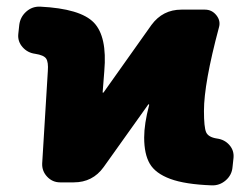

<svg xmlns="http://www.w3.org/2000/svg" viewBox="-20 -549 755 578"><path d="M633 -132Q656 -129 670.5 -112.5Q685 -96 683 -74L680 -46Q678 -22 659.5 -6Q641 10 617 9Q537 6 492.5 -10.5Q448 -27 431 -56Q414 -85 414 -135Q414 -176 429 -233Q429 -235 428 -235Q426 -235 426 -234L292 -46Q259 0 202 0H161Q138 0 122 -17Q106 -34 107 -57L124 -335Q126 -362 119 -372.5Q112 -383 86 -387Q63 -390 48 -407Q33 -424 35 -446L38 -474Q41 -498 59 -514Q77 -530 101 -529Q222 -523 262.5 -481Q303 -439 294 -335L289 -271Q289 -270 290 -270Q292 -270 292 -271L436 -474Q470 -520 526 -520H597Q618 -520 631.5 -503Q645 -486 639 -466Q594 -298 594 -215Q594 -166 600.5 -151Q607 -136 633 -132Z"/></svg>

Font: Rounded Mplus 1c Black
Style: Regular
Weight: 900
Version: Version 1.059.20150529